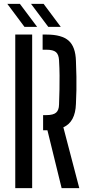

<svg xmlns="http://www.w3.org/2000/svg" viewBox="-20 -980 465 1000"><path d="M301 0 227 -301.5H204.5V-380.5H221.5Q257 -380.5 272 -393.2Q287 -406 287.5 -435.5Q289 -478 289.8 -514.5Q290.5 -551 290.2 -587.2Q290 -623.5 287.5 -666Q286 -696 271.5 -708.5Q257 -721 222 -721H202V-800H222Q302 -800 337.8 -768Q373.5 -736 375.5 -662.5Q377.5 -617.5 378 -581Q378.5 -544.5 378 -510.5Q377.5 -476.5 375.5 -439Q372.5 -344.5 310 -317L393 0ZM59.5 0V-800H147.5V0ZM107.5 -840 18 -960H83.5L173.5 -840ZM231.5 -840 141.5 -960H207L296.5 -840Z"/></svg>

Font: Big Shoulders Stencil Text Thin Medium
Style: Regular
Weight: 500
Version: Version 2.001